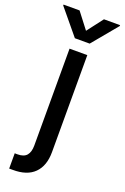

<svg xmlns="http://www.w3.org/2000/svg" viewBox="-226 -821 701 1079"><g transform="rotate(20 124.0 -281.5)"><path d="M-17 112.2Q-12.1 112.6 -8.3 112.6Q-4.6 112.6 0 112.6Q38 112.6 54.7 92.5Q71.4 72.4 71.4 34.1V-545.5H177.6V34.8Q177.6 116.8 133.3 160.9Q89.1 204.9 3.6 203.8H-17ZM-45.1 -761.4V-766.7H50.8L123.9 -671.5L196.7 -766.7H293V-761.4L168 -610.8H79.5Z"/></g></svg>

Font: Cannonade Med
Style: Regular
Weight: 500
Designer: Rasmus Andersson
Foundry: rsms
Version: Version 3.012;git-f93a4a705